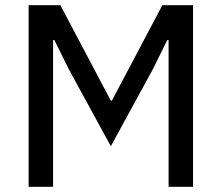

<svg xmlns="http://www.w3.org/2000/svg" viewBox="-20 -718 852 738"><path d="M90 0H184V-564H189L246 -449L406 -156L566 -449L623 -564H628V0H722V-698H604L410 -331H406L212 -698H90Z"/></svg>

Font: IBM Plex Thai Text
Style: Regular
Weight: 450
Designer: Mike Abbink, Paul van der Laan, Pieter van Rosmalen, Ben Mitchell, Mark Frömberg
Foundry: Bold Monday
Version: Version 1.0